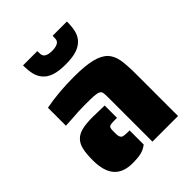

<svg xmlns="http://www.w3.org/2000/svg" viewBox="-212 -859 981 981"><g transform="rotate(-45 279.0 -368.0)"><path d="M318 -316Q318 -342 316 -353Q314 -364 304 -369Q295 -374 270 -376Q255 -377 205 -377Q157 -377 116 -373L63 -370V-500Q157 -518 266 -518Q350 -518 397.5 -506Q445 -494 469 -468Q490 -444 496.5 -407Q503 -370 503 -304V0H318ZM35 -148Q35 -196 42 -225.5Q49 -255 66 -272Q83 -290 113 -297.5Q143 -305 192 -305L276 -303V-214H266Q243 -214 236 -213Q216 -212 215 -194Q214 -188 214 -169Q214 -154 215.5 -146Q217 -138 221 -133Q226 -126 236 -125Q250 -123 266 -123H276V-21Q254 -4 229.5 1.5Q205 7 170 7Q101 7 68 -31.5Q35 -70 35 -148ZM154 -635Q138 -654 132 -680Q126 -706 126 -743H229Q229 -728 230 -719.5Q231 -711 236 -705Q248 -690 284 -690Q320 -690 333 -705Q338 -711 339 -719.5Q340 -728 340 -743H443Q443 -706 437 -680Q431 -654 415 -635Q396 -613 365 -602.5Q334 -592 284 -592Q234 -592 203 -602.5Q172 -613 154 -635Z"/></g></svg>

Font: Saira Stencil One
Style: Regular
Weight: 400
Designer: Hector Gatti with collaboration of the Omnibus-Type team
Foundry: Omnibus-Type
Version: Version 1.004